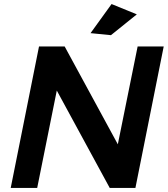

<svg xmlns="http://www.w3.org/2000/svg" viewBox="-20 -930 830 950"><path d="M529 -756 428 -766 532 -910 657 -859ZM650 0H523L261 -482L164 0H33L173 -700H300L563 -216L661 -700H790Z"/></svg>

Font: Argentum Sans Medium
Style: Italic
Weight: 500
Italic angle: -11°
Designer: Julieta Ulanovsky (font), Cristiano Sobral (main changes and remaster)
Foundry: Julieta Ulanovsky (font), Cristiano Sobral (main changes and remaster)
Version: Version 2.007;June 15, 2022;FontCreator 14.0.0.2814 64-bit; 